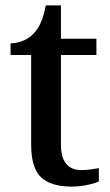

<svg xmlns="http://www.w3.org/2000/svg" viewBox="-20 -679 407 709"><path d="M244 10Q168 10 131.5 -24.5Q95 -59 95 -146V-476H19V-519Q41 -519 64 -528Q87 -537 103 -554Q120 -571 131 -596.5Q142 -622 149 -659H205V-536H336V-476H205V-146Q205 -97 224.5 -74Q244 -51 279 -51Q297 -51 313 -53Q329 -55 345 -58V-9Q331 -2 302.5 4Q274 10 244 10Z"/></svg>

Font: Noto Serif Khmer Medium
Style: Regular
Weight: 500
Version: Version 2.003